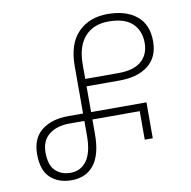

<svg xmlns="http://www.w3.org/2000/svg" viewBox="-81 -805 890 895"><g transform="rotate(-10 363.5 -357.0)"><path d="M187 10Q125 10 87 -25.5Q49 -61 49 -137Q49 -212 96.5 -249.5Q144 -287 222 -287H293V-511Q293 -617 346 -670.5Q399 -724 485 -724Q572 -724 622.5 -683Q673 -642 673 -562Q673 -487 623 -448Q573 -409 488 -409H331V-287H593V-117H555V-252H331V-183Q331 -86 293.5 -38Q256 10 187 10ZM331 -444H488Q561 -444 597 -475.5Q633 -507 633 -562Q633 -619 596.5 -654Q560 -689 484 -689Q412 -689 371.5 -643.5Q331 -598 331 -512ZM188 -25Q237 -25 265 -64Q293 -103 293 -182V-252H222Q162 -252 125.5 -223Q89 -194 89 -138Q89 -79 116.5 -52Q144 -25 188 -25Z"/></g></svg>

Font: Noto Sans Georgian SemiCondensed ExtraLight
Style: Regular
Weight: 200
Width: 4
Designer: Monotype Design Team, Akaki Razmadze
Foundry: Google LLC
Version: Version 2.005; ttfautohint (v1.8.4.7-5d5b)